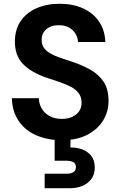

<svg xmlns="http://www.w3.org/2000/svg" viewBox="-20 -732 640 1019"><path d="M308 12Q232 12 172.5 -14Q113 -40 79 -90Q45 -140 43 -211H186Q187 -180 202 -155Q217 -130 244 -115.5Q271 -101 308 -101Q339 -101 362.5 -111.5Q386 -122 399.5 -141Q413 -160 413 -186Q413 -217 397.5 -237.5Q382 -258 356 -271.5Q330 -285 296.5 -296.5Q263 -308 226 -320Q145 -348 102 -392.5Q59 -437 59 -511Q59 -574 89 -619Q119 -664 173 -688Q227 -712 296 -712Q367 -712 421 -687.5Q475 -663 506 -617Q537 -571 539 -509H394Q393 -532 381 -552.5Q369 -573 347 -585.5Q325 -598 294 -598Q268 -599 247 -590Q226 -581 213.5 -563.5Q201 -546 201 -520Q201 -495 213 -478Q225 -461 247 -448.5Q269 -436 299 -425.5Q329 -415 364 -404Q417 -386 460.5 -361.5Q504 -337 530 -298Q556 -259 556 -195Q556 -140 527.5 -93Q499 -46 444 -17Q389 12 308 12ZM217 267V190H332Q357 190 370 181.5Q383 173 383 155Q383 137 370 129Q357 121 332 121H270V-4H354V51Q387 50 416.5 61Q446 72 464.5 95.5Q483 119 483 157Q483 194 464.5 218.5Q446 243 416.5 255Q387 267 352 267Z"/></svg>

Font: DM Sans 24pt
Style: Bold
Weight: 700
Designer: Colophon Foundry, Jonny Pinhorn
Foundry: Colophon Foundry
Version: Version 4.004;gftools[0.9.30]